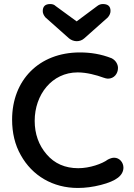

<svg xmlns="http://www.w3.org/2000/svg" viewBox="-20 -916 664 952"><path d="M229 -896C204 -896 192 -884 192 -861C192 -851 196 -841 205 -830L322 -726C345 -707 377 -707 398 -726L515 -830C524 -841 528 -851 528 -862C528 -885 515 -896 490 -896C480 -896 471 -893 462 -886L360 -810L256 -886C249 -893 240 -896 229 -896ZM565 -35C583 -49 592 -66 592 -85C592 -110 573 -134 546 -134C537 -134 527 -131 515 -125C487 -104 425 -82 368 -82C303 -82 250 -105 211 -151C172 -196 152 -252 152 -317C152 -446 237 -557 365 -557C409 -557 458 -544 493 -531C502 -528 509 -526 515 -526C546 -526 565 -551 565 -579C565 -596 555 -616 534 -627C481 -648 429 -656 376 -656C173 -656 40 -518 40 -323C40 -257 54 -198 83 -147C140 -44 243 16 366 16C403 16 441 11 480 1C519 -9 547 -21 565 -35Z"/></svg>

Font: Dongle
Style: Regular
Weight: 400
Designer: Yanghee Ryu
Foundry: Yanghee Ryu
Version: Version 2.000